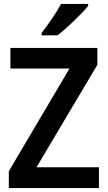

<svg xmlns="http://www.w3.org/2000/svg" viewBox="-20 -1024 549 978"><path d="M429 -994V-1004H291C267 -959 225 -899 192 -856V-844H273C321 -881 399 -956 429 -994ZM484 -66V-172H166L476 -694V-780H33V-675H334L25 -152V-66Z"/></svg>

Font: Noto Sans Malayalam UI SemiCondensed SemiBold
Style: Regular
Weight: 600
Width: 4
Designer: Jelle Bosma - Monotype Design Team
Foundry: Monotype Imaging Inc.
Version: Version 2.104